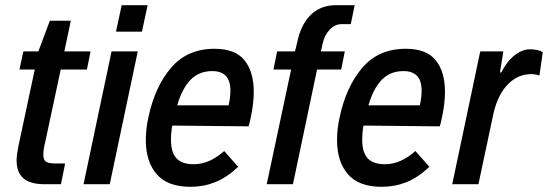

<svg xmlns="http://www.w3.org/2000/svg" viewBox="-20 -710 2112 740"><path d="M44 -92Q44 -112 51 -147L114 -442H55L70 -512H128L172 -630H253L228 -512H329L315 -442H214L154 -161Q147 -133 147 -114Q147 -94 157 -87Q167 -80 192 -80H231L215 0H152Q96 0 70 -23Q44 -46 44 -92Z M449 -690H549L527 -588H427ZM410 -512H511L403 0H302Z M958 -357Q958 -312 947 -260Q942 -235 938 -223L644 -226Q639 -200 639 -170Q639 -123 660 -100Q681 -77 727 -77Q787 -77 844 -128L898 -67Q853 -25 808.5 -7.5Q764 10 714 10Q626 10 584 -38.5Q542 -87 542 -170Q542 -214 552 -258Q577 -376 639.5 -449Q702 -522 807 -522Q887 -522 922.5 -477.5Q958 -433 958 -357ZM663 -304H861Q868 -333 868 -361Q868 -436 798 -436Q747 -436 714.5 -402.5Q682 -369 663 -304Z M1102 -442H1034L1048 -512H1117L1126 -549Q1140 -616 1178 -653Q1216 -690 1275 -690H1347L1332 -617H1296Q1271 -617 1251 -596Q1231 -575 1224 -544L1217 -512H1309L1295 -442H1202L1109 0H1008Z M1695 -357Q1695 -312 1684 -260Q1679 -235 1675 -223L1381 -226Q1376 -200 1376 -170Q1376 -123 1397 -100Q1418 -77 1464 -77Q1524 -77 1581 -128L1635 -67Q1590 -25 1545.5 -7.5Q1501 10 1451 10Q1363 10 1321 -38.5Q1279 -87 1279 -170Q1279 -214 1289 -258Q1314 -376 1376.5 -449Q1439 -522 1544 -522Q1624 -522 1659.5 -477.5Q1695 -433 1695 -357ZM1400 -304H1598Q1605 -333 1605 -361Q1605 -436 1535 -436Q1484 -436 1451.5 -402.5Q1419 -369 1400 -304Z M1831 -512H1920L1907 -431H1912Q1934 -474 1963.5 -497Q1993 -520 2022 -520Q2054 -520 2072 -509L2059 -419Q2037 -426 2019 -424Q1969 -421 1931.5 -378.5Q1894 -336 1879 -259L1824 0H1723Z"/></svg>

Font: Decalotype Medium Italic
Style: Regular
Weight: 500
Italic angle: -12°
Designer: Alfredo Marco Pradil
Foundry: Alfredo Marco Pradil
Version: Version 1.0